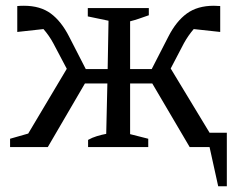

<svg xmlns="http://www.w3.org/2000/svg" viewBox="-20 -511 828 667"><path d="M15 0V-29L78 -47L212 -272L165 -361Q151 -387 131 -410L40 -400V-490Q51 -491 63 -491Q120 -491 156.5 -464Q193 -437 220 -384L278 -271H354L357 -439L285 -454V-483H497V-458Q477 -451 462.5 -446Q448 -441 432 -437V-271H507L565 -384Q592 -437 629 -464Q666 -491 723 -491Q734 -491 745 -490V-400L653 -410Q634 -388 619 -361L573 -273L708 -50H768V136H738L708 0H639L509 -221H432V-45L495 -29V0H286V-25Q300 -33 316.5 -38Q333 -43 349 -46L353 -221H275L146 0Z"/></svg>

Font: Piazzolla
Style: Regular
Weight: 400
Designer: Juan Pablo del Peral
Foundry: Huerta Tipografica
Version: Version 1.330